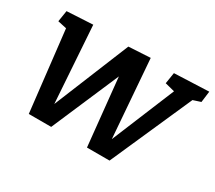

<svg xmlns="http://www.w3.org/2000/svg" viewBox="-105 -739 1055 943"><g transform="rotate(30 422.5 -267.0)"><path d="M132 2 80 -454 30 -465 40 -528 187 -536 216 -103 390 -529 513 -536 547 -95 694 -451 639 -465 649 -528 845 -536 837 -473 794 -459 590 2H462L423 -379L259 2Z"/></g></svg>

Font: Bitter SemiBold
Style: Italic
Weight: 600
Italic angle: -9°
Designer: Sol Matas, and Bitter project Authors
Foundry: Sol Matas
Version: Version 2.001